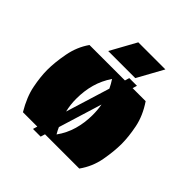

<svg xmlns="http://www.w3.org/2000/svg" viewBox="-159 -673 812 812"><g transform="rotate(45 247.0 -267.0)"><path d="M77 0Q43 -57 33 -108Q23 -159 23 -200Q23 -244 33.5 -300Q44 -356 75 -400H287L293 -420H339L333 -400H411Q446 -348 456.5 -295.5Q467 -243 467 -200Q467 -156 457 -101Q447 -46 414 0H209L203 20H157L163 0ZM196 -200Q196 -164 204 -131L265 -329Q256 -348 244 -366Q219 -329 207.5 -288Q196 -247 196 -200ZM244 -34Q270 -70 282 -112Q294 -154 294 -200Q294 -230 289 -258L229 -63Q235 -49 244 -34ZM375 -554 311 -438H149L213 -554Z"/></g></svg>

Font: Tac One
Style: Regular
Weight: 400
Designer: Oluseyi Olusanya, David Udoh, Eyiyemi Adegbite, Mirko Velimirović
Version: Version 1.003; ttfautohint (v1.8.4.7-5d5b)